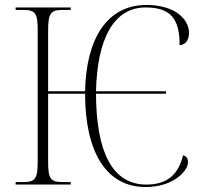

<svg xmlns="http://www.w3.org/2000/svg" viewBox="-20 -744 814 774"><path d="M567 10C680 10 738 -56 738 -90C738 -103 733 -114 718 -118C699 -40 654 0 570 0C431 0 368 -134 367 -366H649V-376H367C372 -592 441 -714 567 -714C671 -714 704 -665 704 -562C724 -562 742 -580 742 -610C742 -673 677 -724 571 -724C406 -724 327 -580 323 -376H174V-619C174 -687 182 -704 231 -704H265V-714H43V-704H75C125 -704 132 -687 132 -619V-95C132 -23 123 -10 72 -10H43V0H265V-10H233C183 -10 174 -23 174 -95V-366H323C323 -135 406 10 567 10Z"/></svg>

Font: Noto Serif Display SemiCondensed ExtraLight
Style: Regular
Weight: 200
Width: 4
Designer: Monotype Design Team
Foundry: Monotype Imaging Inc.
Version: Version 2.009